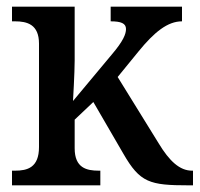

<svg xmlns="http://www.w3.org/2000/svg" viewBox="-20 -556 599 576"><path d="M16 0H281V-44H276C240 -44 204 -52 204 -111V-197L260 -250L350 -95C400 -8 429 0 546 0H559V-44H556C519 -44 488 -73 456 -126L333 -325L395 -401C443 -460 483 -492 526 -492V-536H312V-492C343 -492 358 -486 358 -469C358 -454 350 -433 315 -392L199 -253C199 -253 204 -338 204 -374V-536H16V-492H25C61 -492 97 -483 97 -425V-115C97 -53 62 -44 25 -44H16Z"/></svg>

Font: Noto Serif SemiCondensed Medium
Style: Regular
Weight: 500
Width: 4
Designer: Monotype Design Team
Foundry: Monotype Imaging Inc.
Version: Version 2.014